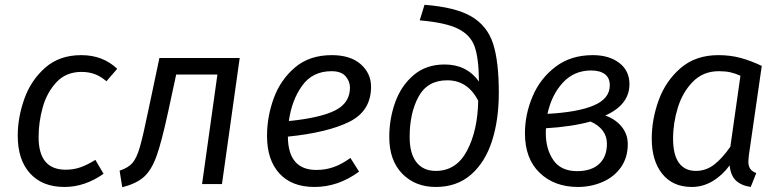

<svg xmlns="http://www.w3.org/2000/svg" viewBox="-20 -768 3254 801"><path d="M469 -481 424 -429Q401 -449 376 -458.5Q351 -468 320 -468Q256 -468 216 -425.5Q176 -383 158.5 -321Q141 -259 141 -196Q141 -60 254 -60Q287 -60 315.5 -70Q344 -80 378 -101L412 -43Q334 12 249 12Q157 12 105.5 -44.5Q54 -101 54 -202Q54 -278 81.5 -355.5Q109 -433 168.5 -485.5Q228 -538 319 -538Q409 -538 469 -481Z M906 0H823L887 -457H715L682 -304Q655 -179 634 -119.5Q613 -60 581.5 -31Q550 -2 490 13L479 -56Q515 -68 532.5 -88Q550 -108 563.5 -154.5Q577 -201 600 -313L645 -526H980Z M1181 -198Q1182 -59 1300 -59Q1338 -59 1372 -71Q1406 -83 1442 -109L1478 -52Q1391 12 1292 12Q1197 12 1145.5 -44.5Q1094 -101 1094 -201Q1094 -281 1122 -358Q1150 -435 1210.5 -486.5Q1271 -538 1364 -538Q1442 -538 1485 -500Q1528 -462 1528 -406Q1528 -305 1437.5 -260Q1347 -215 1181 -198ZM1440 -403Q1440 -429 1421.5 -450Q1403 -471 1363 -471Q1284 -471 1240.5 -410.5Q1197 -350 1185 -263Q1315 -276 1377.5 -307Q1440 -338 1440 -403Z M1604 -196Q1604 -273 1629 -342Q1654 -411 1706 -455Q1758 -499 1835 -499Q1927 -499 1978 -428V-434Q1977 -526 1960 -574Q1943 -622 1891 -648Q1839 -674 1731 -683L1751 -748Q1881 -738 1947 -699Q2013 -660 2037 -586Q2061 -512 2061 -381Q2061 -268 2032.5 -179.5Q2004 -91 1945 -39.5Q1886 12 1798 12Q1712 12 1658 -43.5Q1604 -99 1604 -196ZM1975 -348Q1931 -433 1846 -433Q1763 -433 1726 -364.5Q1689 -296 1689 -197Q1689 -127 1717.5 -91Q1746 -55 1798 -55Q1884 -55 1928.5 -139.5Q1973 -224 1975 -348Z M2606 -417Q2606 -331 2505 -286Q2548 -271 2573.5 -239.5Q2599 -208 2599 -167Q2599 -110 2570 -69.5Q2541 -29 2493 -8.5Q2445 12 2391 12Q2293 12 2231.5 -47Q2170 -106 2170 -212Q2170 -290 2201.5 -365Q2233 -440 2297 -489Q2361 -538 2453 -538Q2521 -538 2563.5 -505.5Q2606 -473 2606 -417ZM2264 -293Q2392 -300 2458 -328.5Q2524 -357 2524 -412Q2524 -443 2503.5 -458.5Q2483 -474 2446 -474Q2375 -474 2328 -423Q2281 -372 2264 -293ZM2258 -233Q2257 -226 2257 -213Q2257 -146 2288.5 -100Q2320 -54 2388 -54Q2447 -54 2479.5 -84Q2512 -114 2512 -168Q2512 -230 2444 -261Q2363 -239 2258 -233Z M3158 -493 3104 -119Q3102 -99 3102 -94Q3102 -76 3109.5 -64.5Q3117 -53 3135 -46L3112 12Q3072 6 3050 -15Q3028 -36 3024 -78Q2993 -36 2952.5 -12Q2912 12 2866 12Q2787 12 2743 -42.5Q2699 -97 2699 -190Q2699 -270 2728 -350Q2757 -430 2819.5 -484Q2882 -538 2977 -538Q3026 -538 3069 -526.5Q3112 -515 3158 -493ZM2788 -190Q2788 -122 2812.5 -88.5Q2837 -55 2883 -55Q2925 -55 2959 -81Q2993 -107 3027 -156L3069 -452Q3047 -462 3026.5 -466.5Q3006 -471 2979 -471Q2914 -471 2871 -427.5Q2828 -384 2808 -319.5Q2788 -255 2788 -190Z"/></svg>

Font: Fira Sans Book
Style: Italic
Weight: 350
Italic angle: -8°
Designer: bBox Type GmbH & Carrois Corporate GbR & Edenspiekermann AG
Foundry: bBox Type GmbH & Carrois Corporate GbR & Edenspiekermann AG
Version: Version 4.301